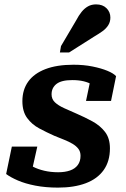

<svg xmlns="http://www.w3.org/2000/svg" viewBox="-20 -844 576 875"><path d="M244 11Q188 11 141.5 2Q95 -7 61.5 -21.5Q28 -36 8 -51L34 -176H150L120 -42Q102 -50 94.5 -61Q87 -72 88 -85Q89 -98 96 -109Q108 -96 130 -84.5Q152 -73 181.5 -66Q211 -59 245 -59Q276 -59 299 -67Q322 -75 334.5 -92Q347 -109 347 -134Q347 -153 337 -166Q327 -179 310 -189Q293 -199 271.5 -207.5Q250 -216 228 -225Q192 -241 158.5 -259Q125 -277 103.5 -306.5Q82 -336 82 -383Q82 -435 108.5 -472Q135 -509 187 -529Q239 -549 315 -549Q362 -549 401.5 -541Q441 -533 469 -521.5Q497 -510 509 -497L486 -384H372L394 -489Q406 -489 415.5 -480.5Q425 -472 429 -459.5Q433 -447 428 -435Q417 -448 400.5 -458Q384 -468 361.5 -473.5Q339 -479 309 -479Q260 -479 237.5 -461.5Q215 -444 215 -414Q215 -392 230.5 -377.5Q246 -363 272.5 -351Q299 -339 329 -326Q366 -310 401 -291Q436 -272 458.5 -243Q481 -214 481 -168Q481 -109 452.5 -69Q424 -29 371 -9Q318 11 244 11ZM327 -751Q339 -774 352 -790Q365 -806 381 -815Q397 -824 418 -824Q448 -824 465.5 -806.5Q483 -789 483 -764Q483 -744 473 -728.5Q463 -713 446 -701Q429 -689 407 -676L295 -605H253L258 -634Z"/></svg>

Font: Roboto Serif 20pt SemiBold
Style: Italic
Weight: 600
Italic angle: -10°
Version: Version 1.007